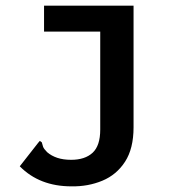

<svg xmlns="http://www.w3.org/2000/svg" viewBox="-20 -485 640 680"><path d="M233 175Q120 175 50 104L115 21L121 14L128 19Q130 27 132.5 34.5Q135 42 147 54Q162 67 183 74Q204 81 232 81Q281 81 308 56Q335 31 335 -26V-373H136V-465H453V-34Q453 41 423 87.5Q393 134 342.5 155Q292 176 233 175Z"/></svg>

Font: Inconsolata Expanded Bold
Style: Regular
Weight: 700
Width: 7
Monospace: yes
Designer: Raph Levien, Cyreal, Brenton Simpson
Foundry: Raph Levien, Cyreal, Google
Version: Version 3.001; ttfautohint (v1.8.2.53-6de2)